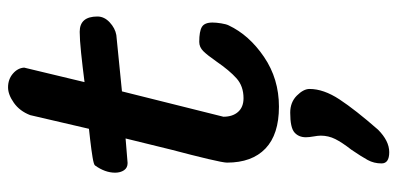

<svg xmlns="http://www.w3.org/2000/svg" viewBox="-275 -410 987 477"><g transform="rotate(-90 218.5 -171.5)"><path d="M167 -110Q167 -87 179 -73.5Q191 -60 213 -60Q243 -60 262.5 -77.5Q282 -95 304 -127Q320 -150 330 -160Q340 -170 353 -170Q379 -170 390 -163.5Q401 -157 401 -137Q401 -128 399 -115.5Q397 -103 394 -97Q370 -46 315.5 -9Q261 28 192 28Q123 28 88 -5.5Q53 -39 53 -101Q53 -110 62 -148Q71 -186 85 -239L113 -353L52 -348Q40 -348 34 -357Q28 -366 28 -379Q28 -404 46 -429Q48 -432 66 -435Q84 -438 110 -441L137 -444L171 -590Q181 -616 201.5 -630.5Q222 -645 240 -645Q260 -645 274 -633Q288 -621 289 -605L253 -455Q292 -460 325.5 -463.5Q359 -467 378 -467Q416 -467 416 -423Q416 -406 401.5 -392.5Q387 -379 370 -376L230 -362ZM51 283Q51 264 59.5 248.5Q68 233 85 208Q103 185 111.5 168Q120 151 120 132Q120 125 118 114Q116 103 116 95Q116 77 128 66.5Q140 56 177 56Q203 56 219.5 72.5Q236 89 236 104Q236 139 210 178.5Q184 218 135 274Q107 302 79 302Q51 302 51 283Z"/></g></svg>

Font: Sriracha
Style: Regular
Weight: 400
Designer: Suppakit Chalermlarp
Version: Version 1.002g